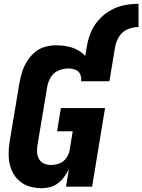

<svg xmlns="http://www.w3.org/2000/svg" viewBox="-20 -981 748 1009"><path d="M197 8Q220 8 242.5 2.5Q265 -3 284.5 -18Q304 -33 318 -52.5Q332 -72 342 -93L327 0H464L532 -413H300L280 -291H362L346 -192Q342 -170 328 -150Q314 -130 292 -122Q270 -114 248 -114Q229 -114 211.5 -121.5Q194 -129 185 -145Q176 -161 175 -180Q174 -199 177 -219L228 -524Q232 -550 246.5 -574.5Q261 -599 287 -610Q313 -621 339 -621Q358 -621 376 -614.5Q394 -608 401.5 -590.5Q409 -573 406 -554H555L585 -735Q590 -763 606.5 -789.5Q623 -816 651.5 -827.5Q680 -839 708 -839V-961Q671 -961 633 -953.5Q595 -946 560 -926Q525 -906 498 -875.5Q471 -845 456.5 -808.5Q442 -772 436 -735L428 -687Q410 -707 385.5 -719.5Q361 -732 333 -737.5Q305 -743 277 -743Q247 -743 217 -735Q187 -727 162.5 -706Q138 -685 121.5 -658Q105 -631 96 -602Q87 -573 82 -544L31 -239Q25 -202 25.5 -166Q26 -130 37 -97.5Q48 -65 71.5 -40Q95 -15 128 -3.5Q161 8 197 8Z"/></svg>

Font: Iosevka Sparkle Heavy Oblique
Style: Regular
Weight: 900
Italic angle: -9°
Designer: Belleve Invis
Foundry: Belleve Invis
Version: Version 4.5.0; ttfautohint (v1.8.3)